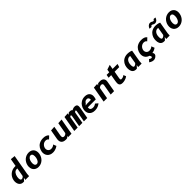

<svg xmlns="http://www.w3.org/2000/svg" viewBox="753 -3453 6293 6293"><g transform="rotate(-45 3900.0 -306.0)"><path d="M398 -450 346.5 -158Q338.5 -146 331.5 -137.5Q323.5 -128 311 -119Q300.5 -111 285 -105.5Q270 -100 252.5 -100Q235 -100 222.5 -111Q209 -122 202.5 -142Q196 -162 195 -191.5Q194 -223 200.5 -257.5Q207.5 -298 221 -331Q235 -366 255.5 -392.5Q276 -419 303.5 -434.5Q330 -450 363.5 -450ZM318.5 0H492.5L500 -104.5L622.5 -800L462.5 -816L415.5 -550H380.5Q315 -550 256.5 -528Q198.5 -505.5 154 -467Q109 -428 79.5 -376Q49.5 -323.5 39 -264Q28.5 -205.5 37 -155Q45 -105.5 68.5 -68.5Q91.5 -32 128 -12Q164.5 8.5 210 8.5Q223 8.5 227.5 8Q235.5 8 239 7.5Q240.5 7.5 243.2 7.2Q246 7 247.5 6.5L255 5L333 -81Z M928 8.5Q989.5 8.5 1043.5 -13.5Q1097 -35.5 1139 -73.5Q1181 -112.5 1208.5 -163.5Q1236.5 -215.5 1247 -276.5Q1257.5 -336.5 1247.5 -389Q1237 -440 1208.5 -478.5Q1180 -516 1134.5 -537.5Q1089 -558.5 1028.5 -558.5Q967 -558.5 913 -537.5Q858.5 -516 816 -478.5Q773 -440 745 -389Q716 -338 705.5 -276.5Q695 -215 706 -163.5Q717 -112 746.5 -73.5Q776 -35 822 -13.5Q868.5 8.5 928 8.5ZM1081.5 -264Q1076 -233 1065 -204Q1054 -175 1037.5 -152Q1020.5 -129 998.5 -115.5Q977 -101.5 949.5 -101.5Q920.5 -101.5 902 -117.5Q883.5 -133 874.5 -159.5Q866 -184 865 -218Q864.5 -249.5 870.5 -285.5Q875.5 -315 887.5 -346Q898 -373 916.5 -398Q933.5 -420.5 956 -435Q978.5 -448.5 1006.5 -448.5Q1035 -448.5 1053.5 -432.5Q1071.5 -416 1079.5 -390.5Q1087.5 -365 1087.5 -331Q1087.5 -298 1081.5 -264Z M1803.5 -386 1900.5 -478.5Q1869 -521.5 1817.5 -540Q1766.5 -558.5 1698.5 -558.5Q1640.5 -558.5 1596 -547.5Q1550.5 -536.5 1514 -516.5Q1479 -498 1450 -470.5Q1423.5 -444.5 1403 -412.5Q1383.5 -381 1371.5 -346.5Q1359 -313.5 1353 -277.5Q1343 -219 1355 -168Q1366.5 -116 1398.5 -77Q1429 -38 1480.5 -14.5Q1530 8.5 1597 8.5Q1642.5 8.5 1680 -0.5Q1718 -9.5 1746.5 -22Q1774 -34.5 1795 -47.5Q1814 -59.5 1825.5 -68.5L1782.5 -176.5Q1770.5 -164.5 1757 -154.5Q1743.5 -144.5 1724 -136Q1704 -127.5 1683.5 -123Q1663 -118 1635.5 -118Q1606.5 -118 1581 -130Q1555.5 -141 1537 -162.5Q1519 -182.5 1510.5 -213Q1502 -242.5 1508 -276.5Q1515 -316 1533 -345.5Q1550.5 -375.5 1576.5 -397.5Q1600.5 -419 1632 -431Q1662.5 -442.5 1692.5 -442.5Q1730.5 -442.5 1758 -429.5Q1784.5 -417 1803.5 -386Z M2396 -550 2327 -159Q2318 -148 2311 -141.5Q2303 -134 2289 -124.5Q2277.5 -117 2261.5 -111.5Q2247 -106.5 2230 -106.5Q2204 -106.5 2188.5 -114.5Q2172.5 -122 2165 -137Q2157.5 -150.5 2156.5 -172.5Q2155.5 -194 2160 -219L2220.5 -560L2060.5 -550L2002 -219Q1994.5 -175 1999 -134Q2002.5 -93 2024.5 -61.5Q2046.5 -29 2088 -10.5Q2130 8.5 2196.5 8.5Q2211.5 8.5 2229 6Q2244.5 3.5 2258.5 0L2308 -50L2299 0H2457.5L2556.5 -560Z M2743 0 2813.5 -402Q2821.5 -423 2836 -433Q2850 -442.5 2864.5 -442.5Q2872 -442.5 2876 -436.5Q2879 -431.5 2880 -419.5Q2881 -408 2878.5 -391.5Q2874.5 -363 2873 -354L2810.5 0H2962.5L3025.5 -357.5Q3026 -360 3027 -365Q3028 -373.5 3029 -377Q3029 -379 3029.8 -383Q3030.5 -387 3031 -389.5Q3031 -391 3031.2 -394.2Q3031.5 -397.5 3032 -399Q3034.5 -406.5 3040.5 -416Q3045.5 -423 3053.5 -429.5Q3060 -434.5 3069.5 -439Q3077 -442.5 3086 -442.5Q3095 -442.5 3099 -438Q3103 -432.5 3103.5 -423.5Q3104.5 -413.5 3102 -399Q3099.5 -382.5 3096 -363.5L3032 0H3189.5L3254 -368Q3262 -411.5 3264.5 -447Q3266.5 -481 3256.5 -507Q3247 -531.5 3221 -545Q3195 -558.5 3146.5 -558.5Q3130 -558.5 3114.5 -555Q3103.5 -552.5 3082.5 -545.5Q3064 -538.5 3052.5 -533Q3038 -526 3027 -519.5Q3019.5 -531 3011 -538.5Q3003 -546 2990.5 -550.5Q2978.5 -554.5 2961 -557Q2944 -558.5 2920 -558.5Q2913.5 -558.5 2909.5 -558Q2907 -557.5 2903 -556.8Q2899 -556 2897 -556Q2893 -555 2886 -553Q2881 -551.5 2878.5 -550L2831 -500L2841.5 -560L2682.5 -550L2586 0Z M3789 -79 3700.5 -155Q3698 -153 3691.2 -148Q3684.5 -143 3681 -140.5Q3669 -131.5 3654 -124.5Q3638 -116 3618.5 -111Q3598 -105 3572 -105Q3531 -105 3504 -115Q3478.5 -124.5 3464 -142Q3450 -159 3447 -182.5Q3443.5 -204 3447.5 -233H3816Q3827.5 -277.5 3828.5 -280.5Q3835 -308.5 3836.5 -316Q3846 -369.5 3837 -414.5Q3827 -459 3801 -491Q3774 -523 3730 -541Q3685 -558.5 3626 -558.5Q3576 -558.5 3535.5 -547.5Q3494 -536 3460 -516.5Q3425.5 -496 3398.5 -470Q3371.5 -443 3352 -411.5Q3332 -380 3319 -345.5Q3306 -309 3300 -275Q3290 -219.5 3300 -168.5Q3310 -117 3339.5 -78.5Q3369.5 -39 3420.5 -15.5Q3471.5 8 3543 8Q3582.5 8 3619 1Q3655 -6 3684 -17.5Q3711 -27.5 3740 -45Q3766.5 -61 3789 -79ZM3693 -336 3528.5 -335.5 3440.5 -326.5 3495 -378Q3498.5 -384 3509.5 -400Q3519 -413 3532.5 -424Q3545 -434.5 3565 -442.5Q3584 -450 3609 -450Q3634.5 -450 3652.5 -441Q3670.5 -430.5 3680.5 -416Q3691 -400.5 3694 -379.5Q3697 -360 3693 -336Z M4106 0 4177 -404Q4199.5 -425 4224.5 -436Q4248.5 -446 4279.5 -446Q4293 -446 4306 -441.5Q4318.5 -436.5 4326.5 -427.5Q4335 -418 4338.5 -403.5Q4341.5 -387.5 4338 -368L4273.5 0H4432L4496.5 -368Q4504.5 -410.5 4497.5 -447Q4490 -482 4469 -507Q4448.5 -531 4414 -545Q4380 -558.5 4334.5 -558.5Q4305 -558.5 4283.5 -557Q4258 -554.5 4241.5 -550L4194 -500L4204.5 -560L4044.5 -550L3947.5 0Z M4851 -194 4894 -438H5108L5141.5 -550H4912L4940 -710L4774.5 -655L4756 -550H4635L4615 -438H4736L4695 -205Q4687.5 -161.5 4686 -122.5Q4684.5 -83 4697 -54.5Q4708.5 -26 4739 -8.5Q4768 8.5 4822.5 8.5Q4871.5 8.5 4912.5 -1.5Q4953.5 -11.5 4982 -24Q5010 -36 5029.5 -49.5Q5039.5 -56.5 5055.5 -67.5L5019.5 -158Q5010 -150.5 4996.5 -141Q4984 -132.5 4967 -124.5Q4951.5 -117.5 4929.5 -112Q4909.5 -107 4881.5 -107Q4871 -107 4863 -111Q4855 -114.5 4851 -125Q4846.5 -135 4846.5 -152Q4846.5 -168.5 4851 -194Z M5620 -442.5 5572.5 -164.5Q5567.5 -158 5555 -144.5Q5545 -134.5 5531.5 -125Q5517 -115.5 5503 -110.5Q5487 -104.5 5470.5 -104.5Q5456 -104.5 5446 -116.5Q5435 -129 5430 -149.5Q5424 -172 5423.5 -197.5Q5422 -224.5 5425 -255Q5428.5 -293.5 5441.5 -329Q5453 -362.5 5474 -389.5Q5493.5 -415 5523.5 -431Q5551.5 -446.5 5589.5 -446.5Q5593 -446 5601.5 -445Q5607 -444.5 5620 -442.5ZM5442 8Q5459.5 8.5 5469.5 7Q5470.5 7 5484 5L5561.5 -81L5547.5 0H5708.5L5715.5 -104.5L5787 -521.5Q5758.5 -535.5 5726.5 -543Q5697.5 -550 5668 -554Q5637 -558 5606.5 -558.5Q5553.5 -558.5 5511 -547.5Q5468.5 -536.5 5432 -516.5Q5395.5 -495.5 5369.5 -469.5Q5341.5 -441.5 5322.5 -410Q5303 -378.5 5290.5 -342.5Q5278.5 -307.5 5274 -271Q5269.5 -236.5 5270 -204.5Q5270 -171 5276 -140.5Q5281.5 -109 5294 -83Q5305.5 -57 5326.5 -36Q5347 -15.5 5375 -4.5Q5403 7 5442 8Z M6353 -386 6450 -478.5Q6418.5 -521.5 6367 -540Q6316 -558.5 6248 -558.5Q6190 -558.5 6145.5 -547.5Q6100 -536.5 6063.5 -516.5Q6028.5 -498 5999.5 -470.5Q5973 -444.5 5952.5 -412.5Q5933 -381 5921 -346.5Q5908.5 -313.5 5902.5 -277.5Q5892.5 -219 5904.5 -168Q5916 -116 5948 -77Q5978.5 -38 6030 -14.5Q6079.5 8.5 6146.5 8.5Q6192 8.5 6229.5 -0.5Q6267.5 -9.5 6296 -22Q6323.5 -34.5 6344.5 -47.5Q6363.5 -59.5 6375 -68.5L6332 -176.5Q6320 -164.5 6306.5 -154.5Q6293 -144.5 6273.5 -136Q6253.5 -127.5 6233 -123Q6212.5 -118 6185 -118Q6156 -118 6130.5 -130Q6105 -141 6086.5 -162.5Q6068.5 -182.5 6060 -213Q6051.5 -242.5 6057.5 -276.5Q6064.5 -316 6082.5 -345.5Q6100 -375.5 6126 -397.5Q6150 -419 6181.5 -431Q6212 -442.5 6242 -442.5Q6280 -442.5 6307.5 -429.5Q6334 -417 6353 -386ZM6197.5 0H6066.5Q6067 0.5 6076 10.5Q6082.5 18.5 6088.5 29Q6095 40 6098.5 51Q6102.5 64 6100.5 73.5Q6098.5 87.5 6087 93.5Q6076 100 6064 100Q6053.5 100 6039.5 94.5Q6023.5 88.5 6013.5 83Q5998.5 75 5984.5 65.5L5913 145Q5936.5 162.5 5961 174.5Q5981.5 185 6010.5 194.5Q6037.5 203.5 6067.5 203.5Q6097 203.5 6124 194Q6150.5 185.5 6174 169Q6196.5 153 6212 132Q6227.5 110.5 6232 85.5Q6235.5 66.5 6231 50Q6225.5 33.5 6218.5 23Q6208.5 9 6197.5 0Z M6920 -442.5 6872.5 -164.5Q6867.5 -158 6855 -144.5Q6845 -134.5 6831.5 -125Q6817 -115.5 6803 -110.5Q6787 -104.5 6770.5 -104.5Q6756 -104.5 6746 -116.5Q6735 -129 6730 -149.5Q6724 -172 6723.5 -197.5Q6722 -224.5 6725 -255Q6728.5 -293.5 6741.5 -329Q6753 -362.5 6774 -389.5Q6793.5 -415 6823.5 -431Q6851.5 -446.5 6889.5 -446.5Q6893 -446 6901.5 -445Q6907 -444.5 6920 -442.5ZM6742 8Q6759.5 8.5 6769.5 7Q6770.5 7 6784 5L6861.5 -81L6847.5 0H7008.5L7015.5 -104.5L7087 -521.5Q7058.5 -535.5 7026.5 -543Q6997.5 -550 6968 -554Q6937 -558 6906.5 -558.5Q6853.5 -558.5 6811 -547.5Q6768.5 -536.5 6732 -516.5Q6695.5 -495.5 6669.5 -469.5Q6641.5 -441.5 6622.5 -410Q6603 -378.5 6590.5 -342.5Q6578.5 -307.5 6574 -271Q6569.5 -236.5 6570 -204.5Q6570 -171 6576 -140.5Q6581.5 -109 6594 -83Q6605.5 -57 6626.5 -36Q6647 -15.5 6675 -4.5Q6703 7 6742 8ZM6700 -623.5 6790.5 -620Q6792.5 -625 6797.5 -635Q6801 -642 6807 -647.5Q6813 -653.5 6818.5 -656.5Q6825 -660 6834 -660Q6851.5 -660 6863.5 -654Q6879.5 -645 6887.5 -640Q6899 -633 6914 -626.5Q6927.5 -620 6951.5 -620Q6985.5 -620 7010 -632.5Q7034.5 -644.5 7052 -663.5Q7068.5 -681.5 7080.5 -706Q7092 -729 7097 -751L7014 -756Q7012 -750 7007 -739Q7004 -732.5 6997.5 -725Q6993 -719.5 6984.5 -715.5Q6977 -712 6966 -712Q6950.5 -712 6939.5 -718.5Q6926.5 -725.5 6916 -732Q6904.5 -739 6888.5 -746Q6873 -752 6848 -752Q6816 -752 6791.5 -739.5Q6767 -727 6748 -708Q6730 -690 6717.5 -666.5Q6704.5 -642 6700 -623.5Z M7428 8.5Q7489.5 8.5 7543.5 -13.5Q7597 -35.5 7639 -73.5Q7681 -112.5 7708.5 -163.5Q7736.5 -215.5 7747 -276.5Q7757.5 -336.5 7747.5 -389Q7737 -440 7708.5 -478.5Q7680 -516 7634.5 -537.5Q7589 -558.5 7528.5 -558.5Q7467 -558.5 7413 -537.5Q7358.5 -516 7316 -478.5Q7273 -440 7245 -389Q7216 -338 7205.5 -276.5Q7195 -215 7206 -163.5Q7217 -112 7246.5 -73.5Q7276 -35 7322 -13.5Q7368.5 8.5 7428 8.5ZM7581.5 -264Q7576 -233 7565 -204Q7554 -175 7537.5 -152Q7520.5 -129 7498.5 -115.5Q7477 -101.5 7449.5 -101.5Q7420.5 -101.5 7402 -117.5Q7383.5 -133 7374.5 -159.5Q7366 -184 7365 -218Q7364.5 -249.5 7370.5 -285.5Q7375.5 -315 7387.5 -346Q7398 -373 7416.5 -398Q7433.5 -420.5 7456 -435Q7478.5 -448.5 7506.5 -448.5Q7535 -448.5 7553.5 -432.5Q7571.5 -416 7579.5 -390.5Q7587.5 -365 7587.5 -331Q7587.5 -298 7581.5 -264Z"/></g></svg>

Font: B612
Style: Regular
Weight: 700
Italic angle: -10°
Designer: Nicolas Chauveau, Thomas Paillot, Jonathan Favre-Lamarine, Jean-Luc Vinot
Foundry: AIRBUS
Version: Version 1.008